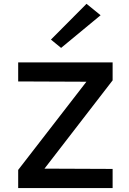

<svg xmlns="http://www.w3.org/2000/svg" viewBox="-20 -962 658 982"><path d="M73 0V-93L422 -544L73 -545.5V-643H556V-551L207.5 -99.5L556 -98V0ZM292.5 -717 240.5 -759.5 422.5 -942.5 494.5 -884Z"/></svg>

Font: Karla SemiBold
Style: Regular
Weight: 600
Designer: Jonathan Pinhorn
Version: Version 2.004; ttfautohint (v1.8.4.7-5d5b);gftools[0.9.33]